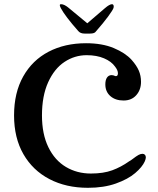

<svg xmlns="http://www.w3.org/2000/svg" viewBox="-20 -884 755 915"><path d="M47 -334Q47 -442 90.5 -519.5Q134 -597 211.5 -637.5Q289 -678 390 -678Q467 -678 522 -655Q577 -632 607 -599Q631 -572 641.5 -547.5Q652 -523 652 -494Q652 -456 629.5 -430.5Q607 -405 569 -405Q530 -405 506 -426Q482 -447 482 -482Q482 -503 490 -514.5Q498 -526 512 -526Q520 -526 528 -522L532 -521Q542 -521 542 -535Q542 -549 528 -567Q511 -591 476 -606Q441 -621 393 -621Q336 -621 287.5 -589Q239 -557 209.5 -492Q180 -427 180 -334Q180 -245 210.5 -182.5Q241 -120 294 -88.5Q347 -57 413 -57Q473 -57 515 -72.5Q557 -88 595 -115Q601 -118 605.5 -121.5Q610 -125 613 -127Q630 -140 640 -145.5Q650 -151 659 -151Q666 -151 670.5 -146.5Q675 -142 675 -134Q675 -127 670 -115Q658 -88 624 -59Q590 -30 532.5 -9.5Q475 11 399 11Q295 11 215.5 -30.5Q136 -72 91.5 -149.5Q47 -227 47 -334ZM309 -845 396 -773 480 -845Q502 -864 514 -864Q519 -864 521 -859Q523 -854 521 -846Q517 -835 495 -805Q473 -775 437 -734Q431 -724 409 -724H383Q363 -724 353 -736Q291 -806 270 -845Q265 -855 265 -859Q265 -864 271 -864Q287 -864 309 -845Z"/></svg>

Font: Raigarh Medium
Style: Regular
Weight: 500
Designer: jaikishan Patel
Foundry: MagicType
Version: Version 1.000